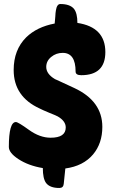

<svg xmlns="http://www.w3.org/2000/svg" viewBox="-20 -831 568 955"><path d="M110 -645Q163 -697 252 -714L255 -748Q256 -769 258 -779Q263 -811 280 -811Q328 -811 348 -787Q365 -765 365 -717Q504 -696 504 -572Q504 -457 384 -457Q356 -457 356 -475Q356 -568 292 -568Q259 -568 235 -548Q210 -528 210 -498Q210 -463 254 -437Q249 -440 350 -393Q489 -328 489 -200Q489 -118 443 -63Q394 -5 305 7L297 84Q295 104 275 104Q228 104 209 79Q193 57 193 5Q121 -7 71 -40Q24 -71 24 -100Q24 -224 59 -224Q70 -224 124 -185Q178 -146 232 -146Q307 -146 307 -197Q307 -229 267 -252Q253 -259 225 -270Q189 -285 178 -291Q48 -350 48 -483Q48 -583 110 -645Z"/></svg>

Font: PoetsenOne
Style: Regular
Weight: 400
Designer: Rodrigo Fuenzalida, Pablo Impallari
Foundry: Pablo Impallari, Rodrigo Fuenzalida
Version: Version 1.000